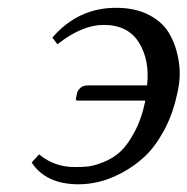

<svg xmlns="http://www.w3.org/2000/svg" viewBox="-20 -462 482 494"><path d="M358.4 -242.2Q365.7 -306.6 337.6 -352.3Q309.6 -397.9 246.6 -397.9Q190.9 -397.9 127.9 -348.1L114.7 -365.2Q181.2 -442.4 279.8 -441.9Q328.1 -441.9 363.8 -423.3Q399.4 -404.8 416.7 -373.8Q434.1 -342.8 440.2 -302.5Q446.3 -262.2 435.5 -219.2Q424.3 -167 401.6 -125.5Q378.9 -84 351.8 -58.8Q324.7 -33.7 293 -17.1Q261.2 -0.5 234.1 5.9Q207 12.2 182.6 12.2Q98.1 12.2 61.5 -43.9L80.6 -64.9Q120.1 -31.7 173.8 -32.2Q192.4 -32.2 206.8 -33.7Q221.2 -35.2 245.6 -44.7Q270 -54.2 288.6 -70.8Q307.1 -87.4 325.7 -121.6Q344.2 -155.8 354 -203.1H180.2Q174.3 -203.1 175.3 -208L178.2 -222.2Q179.7 -229.5 186.8 -235.8Q193.8 -242.2 205.6 -242.2Z"/></svg>

Font: Linux Biolinum O
Style: Italic
Weight: 400
Italic angle: -12°
Designer: Philipp H. Poll
Foundry: Philipp H. Poll
Version: Version 1.1.3